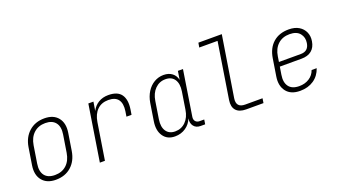

<svg xmlns="http://www.w3.org/2000/svg" viewBox="-62 -1246 3123 1773"><g transform="rotate(-20 1500.0 -360.0)"><path d="M254 10Q166 10 121.5 -44.5Q77 -99 91 -190L118 -360Q133 -452 193.5 -506Q254 -560 345 -560Q434 -560 478 -505.5Q522 -451 508 -360L481 -190Q466 -97 406 -43.5Q346 10 254 10ZM261 -34Q330 -34 374.5 -75Q419 -116 431 -190L458 -360Q470 -434 438 -475Q406 -516 338 -516Q270 -516 225 -475Q180 -434 168 -360L141 -190Q129 -116 160.5 -75Q192 -34 261 -34Z M688 0 775 -550H825L811 -463Q834 -509 876 -534.5Q918 -560 973 -560Q1064 -560 1100 -509Q1136 -458 1122 -365L1114 -315H1064L1072 -365Q1083 -439 1054.5 -478Q1026 -517 958 -517Q891 -517 849 -476Q807 -435 795 -360L738 0Z M1425 10Q1349 10 1311 -45.5Q1273 -101 1287 -189L1314 -360Q1324 -420 1352.5 -465Q1381 -510 1423.5 -535Q1466 -560 1516 -560Q1567 -560 1600 -534.5Q1633 -509 1642 -466L1655 -550H1705L1635 -105Q1631 -78 1645 -61.5Q1659 -45 1685 -45H1730L1723 0H1678Q1634 0 1611.5 -29.5Q1589 -59 1596 -105Q1577 -53 1531 -21.5Q1485 10 1425 10ZM1442 -33Q1503 -33 1545 -75Q1587 -117 1598 -189L1625 -360Q1636 -432 1608 -474.5Q1580 -517 1519 -517Q1459 -517 1417 -474.5Q1375 -432 1364 -360L1337 -189Q1326 -117 1354.5 -75Q1383 -33 1442 -33Z M2126 0Q2059 0 2028 -35Q1997 -70 2007 -135L2094 -685H1914L1922 -730H2152L2057 -135Q2043 -45 2133 -45H2303L2296 0Z M2655 10Q2563 10 2520 -46Q2477 -102 2491 -190L2518 -360Q2533 -455 2592.5 -507.5Q2652 -560 2746 -560Q2806 -560 2845.5 -536Q2885 -512 2902.5 -472Q2920 -432 2912 -384Q2903 -326 2866 -295.5Q2829 -265 2767 -265H2553L2541 -190Q2529 -117 2560 -75.5Q2591 -34 2662 -34Q2718 -34 2760 -61Q2802 -88 2818 -135H2868Q2845 -66 2789 -28Q2733 10 2655 10ZM2560 -308H2775Q2850 -308 2862 -384Q2871 -438 2839.5 -477Q2808 -516 2739 -516Q2669 -516 2624 -474.5Q2579 -433 2568 -360Z"/></g></svg>

Font: JetBrains Mono NL Thin
Style: Italic
Weight: 100
Italic angle: -9°
Monospace: yes
Designer: Philipp Nurullin, Konstantin Bulenkov
Foundry: JetBrains
Version: Version 2.305; ttfautohint (v1.8.4.7-5d5b)